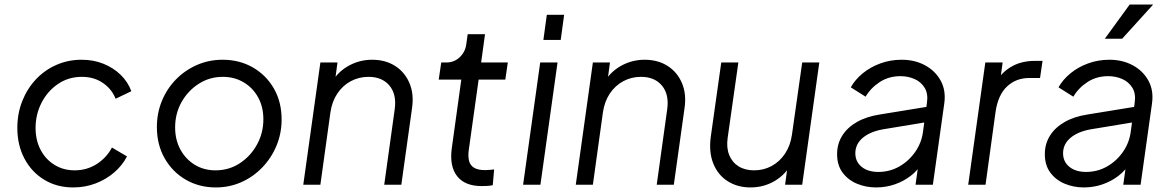

<svg xmlns="http://www.w3.org/2000/svg" viewBox="-20 -810 5137 842"><path d="M56 -249Q56 -312 77.5 -366.5Q99 -421 137.5 -462Q176 -503 227.5 -525.5Q279 -548 338 -548Q390 -548 433.5 -530.5Q477 -513 509 -482Q541 -451 556 -410L487 -377Q470 -420 431 -446.5Q392 -473 339 -473Q280 -473 234 -441.5Q188 -410 162 -359Q136 -308 136 -249Q136 -195 158 -153Q180 -111 219 -87Q258 -63 307 -63Q361 -63 404 -90.5Q447 -118 471 -163L537 -124Q516 -84 480.5 -53.5Q445 -23 399 -5.5Q353 12 301 12Q229 12 173.5 -22Q118 -56 87 -115Q56 -174 56 -249Z M668 -253Q668 -314 690 -367.5Q712 -421 751.5 -461.5Q791 -502 843.5 -525Q896 -548 956 -548Q1030 -548 1088.5 -514.5Q1147 -481 1181 -422Q1215 -363 1215 -286Q1215 -225 1192.5 -171Q1170 -117 1130 -75.5Q1090 -34 1038 -11Q986 12 926 12Q854 12 795.5 -21.5Q737 -55 702.5 -115Q668 -175 668 -253ZM1135 -287Q1135 -341 1112 -383Q1089 -425 1048.5 -449Q1008 -473 957 -473Q899 -473 851.5 -442.5Q804 -412 776 -362Q748 -312 748 -251Q748 -197 771 -154.5Q794 -112 834 -87.5Q874 -63 925 -63Q984 -63 1031.5 -94Q1079 -125 1107 -176Q1135 -227 1135 -287Z M1310 0 1385 -536H1460L1446 -432L1429 -438Q1455 -490 1504.5 -519Q1554 -548 1612 -548Q1670 -548 1712.5 -521Q1755 -494 1775.5 -446Q1796 -398 1787 -336L1740 0H1665L1711 -331Q1720 -396 1688 -434.5Q1656 -473 1596 -473Q1554 -473 1518.5 -454Q1483 -435 1459.5 -400Q1436 -365 1429 -317L1385 0Z M1961 -158 2003 -461H1904L1915 -536H1938Q1972 -536 1996.5 -559.5Q2021 -583 2025 -617L2031 -660H2107L2090 -536H2207L2196 -461H2079L2036 -154Q2032 -127 2036.5 -106.5Q2041 -86 2058 -75Q2075 -64 2107 -64Q2117 -64 2128 -65Q2139 -66 2147 -67L2141 2Q2129 5 2114.5 5.5Q2100 6 2092 6Q2019 6 1985 -37Q1951 -80 1961 -158Z M2274 0 2349 -536H2425L2350 0ZM2378 -745H2454L2439 -635H2363Z M2505 0 2580 -536H2655L2641 -432L2624 -438Q2650 -490 2699.5 -519Q2749 -548 2807 -548Q2865 -548 2907.5 -521Q2950 -494 2970.5 -446Q2991 -398 2982 -336L2935 0H2860L2906 -331Q2915 -396 2883 -434.5Q2851 -473 2791 -473Q2749 -473 2713.5 -454Q2678 -435 2654.5 -400Q2631 -365 2624 -317L2580 0Z M3097 -210 3143 -536H3218L3171 -205Q3165 -162 3178 -130Q3191 -98 3219 -80.5Q3247 -63 3287 -63Q3329 -63 3364 -82Q3399 -101 3422.5 -136Q3446 -171 3453 -219L3498 -536H3573L3498 0H3423L3437 -104L3454 -98Q3427 -46 3378.5 -17Q3330 12 3271 12Q3214 12 3171 -15.5Q3128 -43 3108 -93Q3088 -143 3097 -210Z M3651 -134Q3651 -179 3673.5 -215Q3696 -251 3738 -275Q3780 -299 3839 -308L4054 -343L4047 -275L3853 -243Q3796 -233 3763.5 -205.5Q3731 -178 3731 -138Q3731 -101 3758.5 -78.5Q3786 -56 3832 -56Q3882 -56 3924 -80Q3966 -104 3994 -144.5Q4022 -185 4028 -234L4045 -359Q4051 -399 4035 -425Q4019 -451 3990.5 -463.5Q3962 -476 3929 -476Q3878 -476 3838.5 -450.5Q3799 -425 3776 -386L3711 -427Q3730 -461 3763.5 -488.5Q3797 -516 3841 -532Q3885 -548 3934 -548Q3992 -548 4037 -523.5Q4082 -499 4105.5 -456Q4129 -413 4121 -356L4071 0H3995L4010 -107L4023 -94Q4005 -63 3974 -39Q3943 -15 3904 -1.5Q3865 12 3822 12Q3778 12 3739 -4Q3700 -20 3675.5 -52.5Q3651 -85 3651 -134Z M4226 0 4301 -536H4377L4365 -448L4355 -461Q4380 -499 4421.5 -521Q4463 -543 4518 -543H4552L4541 -468H4494Q4436 -468 4396.5 -431Q4357 -394 4346 -320L4302 0Z M4562 -134Q4562 -179 4584.5 -215Q4607 -251 4649 -275Q4691 -299 4750 -308L4965 -343L4958 -275L4764 -243Q4707 -233 4674.5 -205.5Q4642 -178 4642 -138Q4642 -101 4669.5 -78.5Q4697 -56 4743 -56Q4793 -56 4835 -80Q4877 -104 4905 -144.5Q4933 -185 4939 -234L4956 -359Q4962 -399 4946 -425Q4930 -451 4901.5 -463.5Q4873 -476 4840 -476Q4789 -476 4749.5 -450.5Q4710 -425 4687 -386L4622 -427Q4641 -461 4674.5 -488.5Q4708 -516 4752 -532Q4796 -548 4845 -548Q4903 -548 4948 -523.5Q4993 -499 5016.5 -456Q5040 -413 5032 -356L4982 0H4906L4921 -107L4934 -94Q4916 -63 4885 -39Q4854 -15 4815 -1.5Q4776 12 4733 12Q4689 12 4650 -4Q4611 -20 4586.5 -52.5Q4562 -85 4562 -134ZM4825 -640 4934 -790H5037L4901 -640Z"/></svg>

Font: Kosmopol Plus Jakarta Sans Italic It
Style: Regular
Weight: 400
Italic angle: -8.04999°
Designer: Gumpita Rahayu
Foundry: Tokotype
Version: Version 2.006